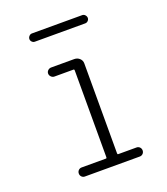

<svg xmlns="http://www.w3.org/2000/svg" viewBox="-129 -785 759 875"><g transform="rotate(-20 250.0 -347.5)"><path d="M127.9 -655.3Q120.1 -655.3 114.3 -661.1Q108.4 -667 108.4 -674.8Q108.4 -682.6 114.3 -689Q120.1 -695.3 127.9 -695.3H372.1Q379.9 -695.3 385.7 -689Q391.6 -682.6 391.6 -674.8Q391.6 -667 385.7 -661.1Q379.9 -655.3 372.1 -655.3ZM250 -43.9Q253.9 -43.9 253.9 -48.8V-470.7Q253.9 -475.6 250 -475.6H157.2Q148.4 -475.6 141.6 -482.4Q134.8 -489.3 134.8 -498Q134.8 -506.8 141.6 -513.2Q148.4 -519.5 157.2 -519.5H269.5Q284.2 -519.5 294.9 -509.8Q305.7 -500 305.7 -485.4V-48.8Q305.7 -43.9 309.6 -43.9H398.4Q407.2 -43.9 413.6 -37.6Q419.9 -31.2 419.9 -22Q419.9 -12.7 413.6 -6.3Q407.2 0 398.4 0H131.8Q123 0 116.7 -6.3Q110.4 -12.7 110.4 -22Q110.4 -31.2 116.7 -37.6Q123 -43.9 131.8 -43.9Z"/></g></svg>

Font: Rounded-L Mgen+ 1m light
Style: Regular
Weight: 200
Designer: [Source Han Sans]
Ryoko NISHIZUKA  (kana & ideographs); Paul D. Hunt (Latin, Greek & Cyrillic); Wenlong ZHANG  (bopomofo
Version: Version 1.059.20150602